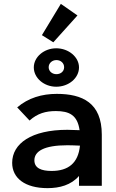

<svg xmlns="http://www.w3.org/2000/svg" viewBox="-20 -962 603 994"><path d="M256 -743 381 -882 295 -942 197 -780ZM271 -513C336 -513 389 -558 389 -613C389 -667 335 -712 271 -712C208 -712 155 -667 155 -613C155 -558 208 -513 271 -513ZM272 -578C250 -578 232 -593 232 -614C232 -635 250 -651 272 -651C295 -651 312 -635 312 -614C312 -593 295 -578 272 -578ZM226 12C289 12 348 -4 389 -51V0H507V-265C507 -430 406 -476 274 -476C197 -476 126 -455 69 -406L133 -338C174 -375 217 -387 269 -387C339 -387 381 -366 392 -288C368 -289 345 -290 329 -290C143 -290 43 -219 43 -119C43 -40 109 12 226 12ZM158 -132C158 -178 206 -210 329 -210C346 -210 371 -209 394 -208C385 -117 333 -77 247 -77C195 -77 158 -91 158 -132Z"/></svg>

Font: Inconsolata SemiExpanded
Style: Bold
Weight: 700
Width: 6
Monospace: yes
Designer: Raph Levien, Cyreal, Brenton Simpson
Foundry: Raph Levien, Cyreal, Google
Version: Version 3.100